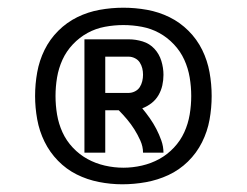

<svg xmlns="http://www.w3.org/2000/svg" viewBox="-20 -910 640 498"><path d="M199 -514V-808H314Q332 -808 350 -802.5Q368 -797 380.5 -783.5Q393 -770 398.5 -752Q404 -734 404 -716Q404 -702 401 -688.5Q398 -675 391 -663Q384 -651 373 -642.5Q362 -634 349 -629Q359 -617 368.5 -603.5Q378 -590 385.5 -575.5Q393 -561 398.5 -545.5Q404 -530 404 -514H351Q351 -530 344 -545.5Q337 -561 328.5 -574.5Q320 -588 309.5 -600.5Q299 -613 288 -624H253V-514ZM253 -669H314Q322 -669 330 -673Q338 -677 342.5 -684Q347 -691 349 -699.5Q351 -708 351 -716Q351 -725 349 -733Q347 -741 342.5 -748Q338 -755 330 -759Q322 -763 314 -763H253ZM297 -432Q267 -432 236.5 -438Q206 -444 179 -457.5Q152 -471 130.5 -493Q109 -515 95.5 -542.5Q82 -570 76.5 -600.5Q71 -631 71 -661Q71 -692 76.5 -722.5Q82 -753 95.5 -780.5Q109 -808 131 -830Q153 -852 180.5 -865.5Q208 -879 238.5 -884.5Q269 -890 300 -890Q331 -890 361.5 -884.5Q392 -879 419.5 -865.5Q447 -852 469 -830Q491 -808 504.5 -780.5Q518 -753 523.5 -722.5Q529 -692 529 -661Q529 -630 523.5 -599.5Q518 -569 504 -541Q490 -513 467.5 -491Q445 -469 417 -456Q389 -443 358.5 -437.5Q328 -432 297 -432ZM300 -475Q324 -475 348 -480.5Q372 -486 393 -497.5Q414 -509 431 -527Q448 -545 458 -567Q468 -589 472 -613Q476 -637 476 -661Q476 -685 472 -709Q468 -733 458 -755Q448 -777 431 -795Q414 -813 393 -824.5Q372 -836 348 -840.5Q324 -845 300 -845Q276 -845 252 -840.5Q228 -836 207 -824.5Q186 -813 169 -795Q152 -777 142 -755Q132 -733 128 -709Q124 -685 124 -661Q124 -637 128 -613Q132 -589 142 -567Q152 -545 169 -527Q186 -509 207 -497.5Q228 -486 252 -480.5Q276 -475 300 -475Z"/></svg>

Font: Zed Sans Extended
Style: Bold
Weight: 700
Width: 7
Designer: Belleve Invis
Foundry: Belleve Invis
Version: Version 1.0.0; ttfautohint (v1.8.4)